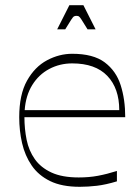

<svg xmlns="http://www.w3.org/2000/svg" viewBox="-20 -703 538 739"><path d="M287 16Q218 16 173 -6Q128 -28 102 -66Q76 -104 65 -152Q54 -200 54 -252Q54 -339 84 -392.5Q114 -446 161 -471Q208 -496 258 -496Q339 -496 383 -463Q427 -430 444.5 -375Q462 -320 462 -252H74Q74 -207 82.5 -165Q91 -123 114 -90.5Q137 -58 178 -39Q219 -20 283 -20Q323 -20 357.5 -26.5Q392 -33 430 -45V-5Q387 8 353 12Q319 16 287 16ZM439 -279Q439 -363 393 -411Q347 -459 258 -459Q210 -459 169.5 -437.5Q129 -416 104 -375.5Q79 -335 75 -279ZM200 -590 247 -683H301L348 -590H317Q301 -616 294 -627Q287 -638 283.5 -640Q280 -642 274 -642Q269 -642 265 -640Q261 -638 254 -627Q247 -616 231 -590Z"/></svg>

Font: Ojuju ExtraLight
Style: Regular
Weight: 200
Designer: Chisaokwu Joboson, Mirko Velimirovic
Foundry: Udi Foundry
Version: Version 1.000